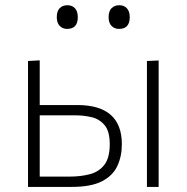

<svg xmlns="http://www.w3.org/2000/svg" viewBox="-20 -734 733 754"><path d="M90 0V-494.5L136 -497V-321.5H283.5Q458.5 -321.5 458.5 -167.5Q458.5 -119.5 440.5 -81.5Q422.5 -43.5 379.8 -21.8Q337 0 261.5 0ZM136 -40.5H253.5Q297.5 -40.5 333.2 -50Q369 -59.5 390 -87Q411 -114.5 411 -167.5Q411 -219.5 390 -243.5Q369 -267.5 338.2 -274.2Q307.5 -281 279.5 -281H136ZM557 0V-494.5L603 -496.5V0ZM447.5 -620.5Q429.5 -620.5 418 -632.2Q406.5 -644 406.5 -666.5Q406.5 -690.5 418.2 -702Q430 -713.5 448.5 -713.5Q467 -713.5 478.2 -701.5Q489.5 -689.5 489.5 -666.5Q489.5 -620.5 447.5 -620.5ZM243.5 -620.5Q226 -620.5 214.5 -632.2Q203 -644 203 -666.5Q203 -690.5 214.5 -702Q226 -713.5 244.5 -713.5Q263.5 -713.5 274.5 -701.5Q285.5 -689.5 285.5 -666.5Q285.5 -620.5 243.5 -620.5Z"/></svg>

Font: Heraclito ExtraLight
Style: Regular
Weight: 200
Designer: Kostas Bartsokas (font) & Cristiano Sobral (main changes)
Foundry: Kostas Bartsokas (font) & Cristiano Sobral (main changes)
Version: Version 1.00;July 8, 2020;FontCreator 13.0.0.2655 64-bit